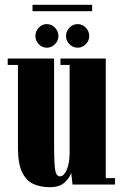

<svg xmlns="http://www.w3.org/2000/svg" viewBox="-20 -766 508 797"><path d="M187 11Q148 11 118.2 -2.5Q88.5 -16 71.5 -51.8Q54.5 -87.5 54.5 -154V-496.5H12V-523H204.5V-171.5Q204.5 -90 208.8 -62Q213 -34 229.5 -34Q245 -34 257 -61Q269 -88 269 -133V-496.5H231V-523H419V-26.5H457.5V0H281L275.5 -49Q271 -31 249.8 -10Q228.5 11 187 11ZM302.5 -568Q282.5 -568 268.2 -582.5Q254 -597 254 -616Q254 -636.5 268.2 -651.2Q282.5 -666 302.5 -666Q321.5 -666 336 -651.2Q350.5 -636.5 350.5 -616Q350.5 -597 336 -582.5Q321.5 -568 302.5 -568ZM174 -568Q155 -568 141 -582.5Q127 -597 127 -616Q127 -636.5 141 -651.2Q155 -666 174 -666Q194 -666 208.2 -651.2Q222.5 -636.5 222.5 -616Q222.5 -597 208.2 -582.5Q194 -568 174 -568ZM115 -719.5V-746H362.5V-719.5Z"/></svg>

Font: Imbue 50pt Black
Style: Regular
Weight: 900
Designer: Tyler Finck
Foundry: Etcetera Type Company
Version: Version 1.102; ttfautohint (v1.8.3)